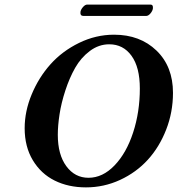

<svg xmlns="http://www.w3.org/2000/svg" viewBox="-20 -810 777 840"><path d="M232.9 -220.2Q232.9 -133.3 270.3 -82.8Q307.6 -32.2 367.2 -32.2Q429.2 -32.2 481.2 -86.4Q533.2 -140.6 562.5 -230.5Q591.8 -320.3 591.8 -422.9Q591.8 -515.6 555.4 -565.9Q519 -616.2 458 -616.2Q412.1 -616.2 373 -586.9Q334 -557.6 308.8 -513.2Q283.7 -468.8 265.9 -414.1Q248 -359.4 240.5 -309.8Q232.9 -260.3 232.9 -220.2ZM87.9 -249Q87.9 -323.2 118.7 -397.2Q149.4 -471.2 200.9 -528.8Q252.4 -586.4 325.9 -622.3Q399.4 -658.2 479 -658.2Q592.8 -658.2 664.8 -588.6Q736.8 -519 736.8 -403.8Q736.8 -319.3 707 -242.9Q677.2 -166.5 626.7 -111.1Q576.2 -55.7 505.4 -22.9Q434.6 9.8 356 9.8Q279.3 9.8 219.2 -20Q159.2 -49.8 123.5 -109.1Q87.9 -168.5 87.9 -249ZM619.1 -740.2H345.2Q330.1 -740.2 332 -757.8Q333.5 -768.1 343 -779.1Q352.5 -790 361.8 -790H638.2Q650.9 -790 648.9 -772.9Q647.5 -762.2 638.2 -751.2Q628.9 -740.2 619.1 -740.2Z"/></svg>

Font: Common Serif
Style: Bold Italic
Weight: 700
Italic angle: -12°
Designer: Philipp H. Poll, Khaled Hosny
Foundry: Stefan Peev, Context Ltd.
Version: Version 1.026